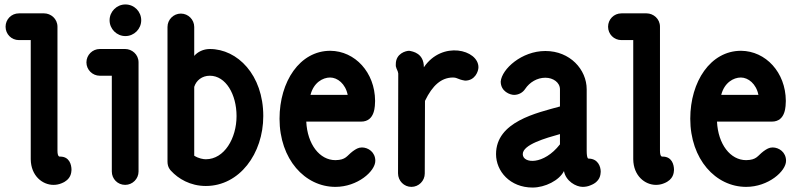

<svg xmlns="http://www.w3.org/2000/svg" viewBox="-20 -820 3592 862"><path d="M118 -105C119 -30 171 10 220 10C232 10 244 8 256 3C300 -14 300 -46 301 -57C301 -82 291 -117 250 -117C248 -117 238 -114 238 -144V-700C238 -736 208 -760 178 -760H65C31 -760 5 -733 5 -700C5 -667 31 -640 65 -640H118Z M543 -658C582 -658 614 -690 614 -729C614 -768 583 -800 543 -800C504 -800 472 -768 472 -729C472 -690 504 -658 543 -658ZM602 -50V-540C602 -576 572 -600 542 -600H428C395 -600 368 -573 368 -540C368 -507 395 -480 428 -480H482V-50C482 -17 508 10 542 10C575 10 602 -17 602 -50Z M904 15C1055 15 1162 -130 1162 -299C1162 -484 1046 -600 922 -600C893 -600 867 -587 852 -569V-699C852 -732 825 -759 792 -759C759 -759 732 -732 732 -699V-94C732 -69 745 -56 748 -53C780 -18 834 15 904 15ZM922 -480C994 -480 1042 -396 1042 -299C1042 -199 987 -105 904 -105C894 -105 872 -108 852 -121V-430C861 -459 887 -480 922 -480Z M1462 -472C1495 -472 1531 -444 1541 -394H1374C1388 -449 1429 -472 1462 -472ZM1664 -366V-368C1663 -495 1574 -591 1463 -592C1326 -592 1235 -454 1235 -287C1235 -105 1349 19 1486 19C1585 19 1665 -51 1665 -98C1665 -137 1633 -158 1605 -158C1589 -158 1578 -151 1564 -141C1536 -120 1534 -102 1486 -101C1415 -101 1360 -172 1355 -274H1601C1666 -274 1663 -348 1664 -366Z M1817 -592C1802 -592 1757 -580 1757 -532C1757 -518 1757 -523 1757 -523C1761 -506 1766 -504 1768 -490L1767 -42C1767 -8 1794 19 1827 19C1860 19 1887 -8 1887 -41L1888 -367C1922 -438 1962 -471 2012 -472H2014C2037 -471 2032 -464 2068 -458C2113 -458 2128 -500 2128 -518C2128 -597 1965 -639 1883 -518C1883 -581 1834 -589 1817 -592Z M2494 -218V-172C2421 -78 2327 -85 2327 -128C2327 -171 2430 -200 2494 -218ZM2228 -454C2228 -409 2270 -394 2288 -394C2308 -394 2327 -404 2338 -421C2358 -451 2392 -471 2428 -471H2429C2463 -471 2494 -450 2494 -419V-342C2390 -313 2207 -274 2207 -128C2207 -51 2270 22 2371 22C2427 22 2491 -10 2512 -52C2520 -7 2566 19 2596 19C2607 19 2620 17 2631 12C2676 -5 2676 -37 2677 -49C2677 -73 2664 -108 2622 -108C2621 -108 2614 -108 2614 -144V-419C2614 -508 2539 -591 2429 -591H2428C2322 -591 2233 -510 2228 -454Z M2823 -105C2824 -30 2876 10 2925 10C2937 10 2949 8 2961 3C3005 -14 3005 -46 3006 -57C3006 -82 2996 -117 2955 -117C2953 -117 2943 -114 2943 -144V-700C2943 -736 2913 -760 2883 -760H2770C2736 -760 2710 -733 2710 -700C2710 -667 2736 -640 2770 -640H2823Z M3306 -472C3339 -472 3375 -444 3385 -394H3218C3232 -449 3273 -472 3306 -472ZM3508 -366V-368C3507 -495 3418 -591 3307 -592C3170 -592 3079 -454 3079 -287C3079 -105 3193 19 3330 19C3429 19 3509 -51 3509 -98C3509 -137 3477 -158 3449 -158C3433 -158 3422 -151 3408 -141C3380 -120 3378 -102 3330 -101C3259 -101 3204 -172 3199 -274H3445C3510 -274 3507 -348 3508 -366Z"/></svg>

Font: LS
Style: Bold
Weight: 700
Designer: BSozoo
Foundry: BSozoo
Version: Version 001.000